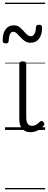

<svg xmlns="http://www.w3.org/2000/svg" viewBox="-38 -976 359 1442"><path d="M192 17Q171 17 155.5 10.5Q140 4 129 -8Q118 -20 112.5 -38.5Q107 -57 107 -82V-496Q107 -506 113 -510.5Q119 -515 132 -515Q146 -515 152.5 -510.5Q159 -506 159 -496V-94Q159 -74 163.5 -60Q168 -46 177.5 -38.5Q187 -31 202 -31Q213 -31 223 -34.5Q233 -38 243 -45.5Q253 -53 263 -63Q269 -69 275.5 -68Q282 -67 288 -59Q293 -54 295 -48Q297 -42 292 -35Q281 -20 264.5 -8Q248 4 229.5 10.5Q211 17 192 17ZM193 -655Q167 -655 148.5 -667.5Q130 -680 116 -696Q102 -712 89 -724.5Q76 -737 60 -737Q45 -737 37 -720Q29 -703 27 -669Q27 -659 22 -654.5Q17 -650 4 -650Q-18 -650 -18 -671Q-18 -728 5 -757Q28 -786 66 -786Q90 -786 107 -773.5Q124 -761 137.5 -745Q151 -729 164.5 -716.5Q178 -704 195 -704Q210 -704 220.5 -721Q231 -738 232 -771Q232 -790 254 -790Q268 -790 273 -785Q278 -780 278 -768Q278 -715 255 -685Q232 -655 193 -655ZM0 436H301V446H0ZM0 -20H301V0H0ZM0 -505H301V-500H0ZM0 -956H301V-946H0Z"/></svg>

Font: Playwrite HU Guides
Style: Regular
Weight: 400
Designer: Veronika Burian, José Scaglione
Foundry: TypeTogether
Version: Version 1.003